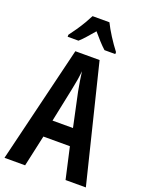

<svg xmlns="http://www.w3.org/2000/svg" viewBox="-171 -1019 839 1102"><g transform="rotate(20 248.5 -468.5)"><path d="M373 0 330 -191H168L126 0H0L173 -714H321L497 0ZM267 -501Q261 -533 256 -563.5Q251 -594 248 -619Q243 -566 229 -502L186 -295H311ZM300 -937Q316 -904 341.5 -864Q367 -824 394 -789V-777H328Q309 -794 289.5 -815.5Q270 -837 248 -863Q226 -837 205.5 -814Q185 -791 169 -777H103V-789Q119 -810 137.5 -837Q156 -864 171.5 -890.5Q187 -917 197 -937Z"/></g></svg>

Font: Noto Sans ExtraCondensed SemiBold
Style: Regular
Weight: 600
Width: 2
Designer: Monotype Design Team
Foundry: Monotype Imaging Inc.
Version: Version 2.013; ttfautohint (v1.8.4.7-5d5b)